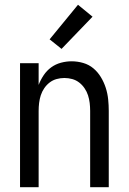

<svg xmlns="http://www.w3.org/2000/svg" viewBox="-20 -785 540 805"><path d="M64 0V-520H142V-429Q150 -450 163 -469.5Q176 -489 194.5 -502.5Q213 -516 235.5 -522Q258 -528 280 -528Q305 -528 329 -521Q353 -514 371.5 -498.5Q390 -483 403 -461.5Q416 -440 423.5 -416.5Q431 -393 433.5 -368.5Q436 -344 436 -320V0H358V-320Q358 -337 356 -353.5Q354 -370 349 -385.5Q344 -401 334.5 -415Q325 -429 312 -439Q299 -449 283 -453.5Q267 -458 250 -458Q233 -458 217 -453.5Q201 -449 188 -439Q175 -429 165.5 -415Q156 -401 151 -385.5Q146 -370 144 -353.5Q142 -337 142 -320V0ZM238 -580 188 -620 307 -765 368 -715Z"/></svg>

Font: Iosevka Term
Style: Regular
Weight: 400
Monospace: yes
Designer: Belleve Invis
Foundry: Belleve Invis
Version: Version 30.0.1